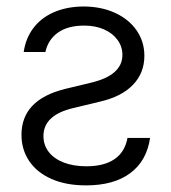

<svg xmlns="http://www.w3.org/2000/svg" viewBox="-20 -558 525 589"><path d="M235.4 -538.1Q290 -538.1 332.8 -518.6Q375.5 -499 399.2 -464.6Q422.9 -430.2 422.9 -386.7Q422.9 -334 387.7 -297.6Q352.5 -261.2 286.1 -246.1L205.1 -226.6Q113.3 -205.1 113.3 -140.6Q113.3 -112.8 129.6 -91.8Q146 -70.8 175.8 -59.3Q205.6 -47.9 245.1 -47.9Q299.3 -47.9 331.3 -69.8Q363.3 -91.8 371.1 -134.8H440.4Q430.2 -64.5 379.6 -26.9Q329.1 10.7 244.1 10.7Q182.6 10.7 137.9 -9Q93.3 -28.8 69.6 -64Q45.9 -99.1 45.9 -144.5Q45.9 -252 179.7 -285.2L260.7 -304.7Q355.5 -327.6 355.5 -389.6Q355.5 -415 340.6 -435.5Q325.7 -456.1 299.1 -467.8Q272.5 -479.5 238.3 -479.5Q188.5 -479.5 158.2 -458.3Q127.9 -437 119.1 -398.4H52.7Q58.6 -439.9 82 -471.4Q105.5 -502.9 144.8 -520.3Q184.1 -537.6 235.4 -538.1Z"/></svg>

Font: Pretendard JP Light
Style: Regular
Weight: 300
Designer: Base glyphs from Inter by Rasmus Andersson; Hangeul glyphs from Noto Sans CJK(Source Han Sans) by Jang Soo-young and Kan
Foundry: Kil Hyung-jin
Version: Version 1.309